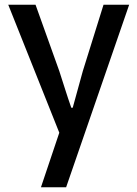

<svg xmlns="http://www.w3.org/2000/svg" viewBox="-20 -568 584 816"><path d="M154 228H261L529 -548H420L332 -266L289 -110H283C265 -161 248 -217 232 -266L131 -548H15L232 -4Z"/></svg>

Font: Bithumb Trading Sans Medium
Style: Regular
Weight: 500
Designer: Ham Hyungwon
Foundry: Bithumb
Version: Version 1.200;FEAKit 1.0